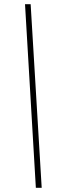

<svg xmlns="http://www.w3.org/2000/svg" viewBox="-20 -780 285 921"><path d="M152 121H180L127 -760H100Z"/></svg>

Font: Noto Serif Condensed Thin
Style: Italic
Weight: 100
Width: 3
Italic angle: -12°
Designer: Monotype Design Team
Foundry: Monotype Imaging Inc.
Version: Version 2.013